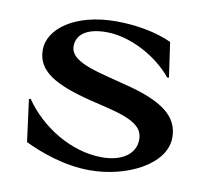

<svg xmlns="http://www.w3.org/2000/svg" viewBox="-65 -596 749 684"><g transform="rotate(10 309.0 -253.5)"><path d="M301 16C434 16 571 -52 571 -150C571 -227 509 -273 371 -307L305 -324C200 -350 168 -375 168 -410C168 -445 195 -479 275 -479C360 -479 459 -427 516 -357L522 -358L504 -484C448 -510 373 -523 303 -523C153 -523 62 -453 62 -378C62 -302 127 -263 264 -229L326 -214C424 -190 456 -165 456 -122C456 -70 408 -37 336 -37C224 -37 112 -107 50 -198L44 -196L64 -44C120 -17 208 16 301 16Z"/></g></svg>

Font: Coconat Demi
Style: Regular
Weight: 400
Designer: Sara Lavazza
Foundry: Collletttivo
Version: Version 1.000;Glyphs 3.2 (3217)